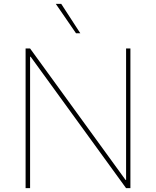

<svg xmlns="http://www.w3.org/2000/svg" viewBox="-20 -980 812 1000"><path d="M659.2 -727.5V0H636.7L139.6 -684.6H136.7V0H113.3V-727.5H136.7L633.8 -43H636.7V-727.5ZM376 -806.6 270.5 -960H298.8L398.4 -806.6Z"/></svg>

Font: Inter Tight Thin
Style: Regular
Weight: 250
Designer: Rasmus Andersson
Foundry: rsms
Version: Version 3.004